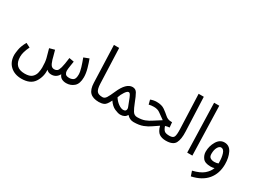

<svg xmlns="http://www.w3.org/2000/svg" viewBox="-59 -1407 3107 2352"><g transform="rotate(30 1495.0 -231.0)"><path d="M269 232Q394 232 446 154Q498 76 493 -24Q516 5 560 5Q630 5 666 -60Q679 -25 706.5 -10Q734 5 771 5Q833 5 879 -34.5Q925 -74 925 -167Q925 -221 906.5 -286.5Q888 -352 869 -401L796 -373Q818 -316 835.5 -258.5Q853 -201 853 -163Q853 -102 828 -85.5Q803 -69 772 -69Q730 -69 716.5 -88.5Q703 -108 703 -130Q703 -156 710 -199.5Q717 -243 721 -270L653 -282Q641 -184 628.5 -139Q616 -94 600 -81.5Q584 -69 560 -69Q534 -69 517 -87Q500 -105 483 -160Q479 -176 472.5 -200.5Q466 -225 450 -282L377 -262Q398 -189 410.5 -140Q423 -91 423 -14Q423 21 414 61Q405 101 373.5 129.5Q342 158 272 158Q122 158 122 4Q122 -60 166 -149L105 -180Q65 -108 56.5 -54Q48 0 48 18Q48 117 109 174.5Q170 232 269 232Z M1283 -34Q1283 -69 1243 -69Q1183 -69 1162 -97.5Q1141 -126 1138 -199L1119 -694H1045L1064 -167Q1067 -77 1107.5 -36Q1148 5 1233 5Q1262 5 1272.5 -6.5Q1283 -18 1283 -34Z M1491 -284Q1502 -284 1510.5 -274.5Q1519 -265 1533.5 -231Q1548 -197 1576 -122Q1585 -101 1578 -81Q1571 -61 1539 -61Q1509 -61 1470.5 -88.5Q1432 -116 1404 -160Q1419 -207 1445.5 -245.5Q1472 -284 1491 -284ZM1724 5Q1753 5 1763 -6.5Q1773 -18 1773 -34Q1773 -69 1733 -69Q1691 -69 1668 -106.5Q1645 -144 1622 -204Q1590 -288 1568 -325Q1546 -362 1503 -362Q1413 -362 1344 -204Q1313 -132 1292.5 -100.5Q1272 -69 1242 -69L1233 5Q1271 5 1303 -8.5Q1335 -22 1369 -94Q1409 -35 1458 -13.5Q1507 8 1537 8Q1602 8 1629 -40Q1669 5 1724 5Z M2180 5Q2209 5 2219.5 -6.5Q2230 -18 2230 -34Q2230 -69 2190 -69Q2140 -69 2119.5 -84.5Q2099 -100 2083 -147Q2112 -157 2142 -158L2135 -230H2121Q2075 -230 2040.5 -260.5Q2006 -291 1963.5 -321.5Q1921 -352 1849 -352Q1805 -352 1763 -335L1779 -273Q1796 -277 1810 -279.5Q1824 -282 1849 -282Q1904 -282 1938 -255.5Q1972 -229 2024 -194Q1966 -159 1924.5 -130.5Q1883 -102 1839.5 -85.5Q1796 -69 1732 -69L1723 5Q1803 5 1857 -16Q1911 -37 1951 -66Q1991 -95 2029 -119Q2049 -45 2086 -20Q2123 5 2180 5Z M2336 -214 2316 -694H2243L2262 -205Q2265 -129 2253 -99Q2241 -69 2189 -69L2180 5Q2282 5 2311.5 -51.5Q2341 -108 2336 -214Z M2555 0 2535 -694H2462L2482 0Z M2666 230Q2809 199 2882 111.5Q2955 24 2955 -108Q2955 -200 2921.5 -268.5Q2888 -337 2817 -337Q2751 -337 2711.5 -270Q2672 -203 2672 -125Q2672 -76 2702.5 -35.5Q2733 5 2815 5Q2843 5 2867 -3Q2849 49 2798 93Q2747 137 2643 162ZM2824 -67Q2792 -67 2769 -81.5Q2746 -96 2746 -136Q2746 -193 2766 -228Q2786 -263 2811 -263Q2848 -263 2864.5 -212Q2881 -161 2881 -95Q2881 -85 2881 -77Q2855 -67 2824 -67Z"/></g></svg>

Font: Noto Sans Arabic Condensed
Style: Regular
Weight: 400
Width: 3
Designer: Nadine Chahine
Foundry: Monotype Imaging Inc.
Version: 1.001